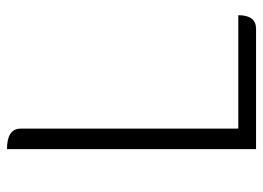

<svg xmlns="http://www.w3.org/2000/svg" viewBox="-124 -646 769 562"><g transform="rotate(-90 261.0 -364.5)"><path d="M106 0V-729Q166 -729 166 -689V-52H498Q498 0 458 0Z"/></g></svg>

Font: Swei Half Moon CJK SC
Style: Light
Weight: 300
Version: Version 2.071